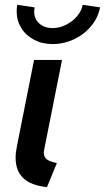

<svg xmlns="http://www.w3.org/2000/svg" viewBox="-20 -770 436 798"><path d="M44.9 -113.8Q44.9 -135.3 50.3 -162.1L121.6 -521H237.8L163.6 -147.9Q162.1 -141.6 162.1 -136.2Q162.1 -115.2 177.2 -106Q192.4 -96.7 216.3 -92.3L175.3 7.8Q107.4 0.5 76.2 -30.3Q44.9 -61 44.9 -113.8ZM49.3 -722.7Q49.3 -738.3 51.8 -750L124 -739.3Q122.1 -727.5 122.1 -721.7Q122.1 -691.4 143.3 -672.4Q164.6 -653.3 199.2 -653.3Q227.5 -653.3 254.6 -667Q281.7 -680.7 300.5 -702.9Q319.3 -725.1 323.7 -750L396 -739.3Q387.7 -696.3 358.6 -661.4Q329.6 -626.5 287.4 -606.7Q245.1 -586.9 198.2 -586.9Q155.3 -586.9 121.1 -605Q86.9 -623 68.1 -654.1Q49.3 -685.1 49.3 -722.7Z"/></svg>

Font: Reddit Sans Fudge SmBold Italic
Style: Regular
Weight: 600
Italic angle: -11.25°
Designer: Stephen Hutchings
Version: Version 1.013